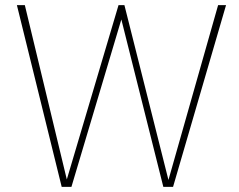

<svg xmlns="http://www.w3.org/2000/svg" viewBox="-20 -730 932 750"><path d="M832 -710H863L656 0H618L454 -654L259 0H221L46 -710H77L241 -29L443 -710H466L638 -27Z"/></svg>

Font: Livvic Thin
Style: Regular
Weight: 250
Designer: Jacques Le Bailly, Baron von Fonthausen
Version: Version 1.001; ttfautohint (v1.8.2)